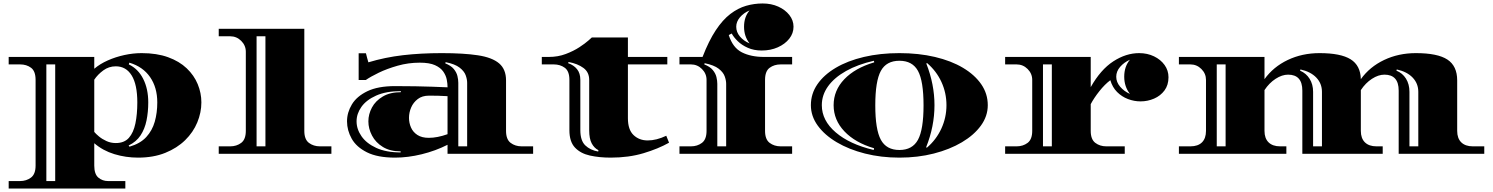

<svg xmlns="http://www.w3.org/2000/svg" viewBox="-20 -886 8600 1106"><path d="M30 200V157H95Q132 157 158.5 137Q185 117 185 68V-426Q185 -476 159 -495.5Q133 -515 96 -515H30V-558H523V-490Q556 -518 601 -538Q646 -558 696.5 -569Q747 -580 796 -580Q883 -580 948 -556.5Q1013 -533 1055.5 -492.5Q1098 -452 1119 -401Q1140 -350 1140 -296Q1140 -238 1116.5 -181Q1093 -124 1046.5 -78.5Q1000 -33 932 -5.5Q864 22 775 22Q705 22 639 2Q573 -18 523 -61V68Q523 117 546.5 137Q570 157 603 157H702V200ZM726 -41Q788 -59 822.5 -96.5Q857 -134 871.5 -185Q886 -236 886 -296Q886 -382 844.5 -442Q803 -502 725 -525L722 -515Q776 -489 805 -431.5Q834 -374 834 -296Q834 -241 824 -192Q814 -143 789.5 -106Q765 -69 721 -48ZM247 157H298V-515H247ZM647 -62Q696 -62 722.5 -92Q749 -122 760 -175Q771 -228 771 -296Q771 -399 738.5 -451.5Q706 -504 647 -504Q607 -504 575 -480.5Q543 -457 523 -427V-126Q532 -115 550 -100Q568 -85 593 -73.5Q618 -62 647 -62Z M1240 0V-43H1306Q1343 -43 1369.5 -63Q1396 -83 1396 -132V-588Q1396 -624 1369.5 -650.5Q1343 -677 1306 -677H1240V-720H1733V-132Q1733 -83 1759.5 -63Q1786 -43 1823 -43H1889V0ZM1458 -43H1509V-677H1458Z M2256 22Q2155 22 2094 -8.5Q2033 -39 2006 -87Q1979 -135 1979 -187Q1979 -238 2007 -284.5Q2035 -331 2096 -360.5Q2157 -390 2256 -390Q2322 -390 2373.5 -389Q2425 -388 2469.5 -386.5Q2514 -385 2558 -383V-386Q2558 -404 2553.5 -427.5Q2549 -451 2533.5 -473.5Q2518 -496 2486 -510.5Q2454 -525 2398 -525Q2332 -525 2270.5 -507.5Q2209 -490 2161.5 -467Q2114 -444 2087 -425H2046V-579H2088Q2090 -571 2094.5 -553.5Q2099 -536 2102 -527Q2198 -556 2301 -568Q2404 -580 2525 -580Q2651 -580 2733 -567.5Q2815 -555 2855 -521Q2895 -487 2895 -423V-132Q2895 -83 2921.5 -63Q2948 -43 2985 -43H3051V0H2558V-52Q2489 -17 2409.5 2.5Q2330 22 2256 22ZM2620 -43H2671V-409Q2671 -429 2662.5 -452.5Q2654 -476 2627.5 -496.5Q2601 -517 2547 -528L2545 -521Q2578 -508 2594 -488.5Q2610 -469 2615 -448Q2620 -427 2620 -409ZM2288 -8V-14Q2227 -14 2185.5 -39.5Q2144 -65 2123 -105Q2102 -145 2102 -187Q2102 -228 2122.5 -266.5Q2143 -305 2185 -330Q2227 -355 2289 -355V-361Q2204 -361 2147 -335.5Q2090 -310 2062 -270.5Q2034 -231 2034 -187Q2034 -142 2062.5 -101Q2091 -60 2147.5 -34Q2204 -8 2288 -8ZM2336 -207Q2336 -178 2347.5 -151.5Q2359 -125 2384.5 -108.5Q2410 -92 2450 -92Q2499 -92 2558 -113V-332Q2530 -334 2503 -334.5Q2476 -335 2451 -335Q2412 -335 2386.5 -315.5Q2361 -296 2348.5 -267Q2336 -238 2336 -207Z M3498 22Q3432 22 3378 10Q3324 -2 3292 -36Q3260 -70 3260 -136V-426Q3260 -476 3233.5 -495.5Q3207 -515 3170 -515H3101V-558H3141Q3194 -558 3239 -575Q3284 -592 3317.5 -614Q3351 -636 3370 -653Q3389 -670 3389 -670H3597V-558H3824V-515H3597V-205Q3597 -139 3629.5 -108Q3662 -77 3711 -77Q3761 -77 3818 -104L3834 -64Q3772 -29 3687 -3.5Q3602 22 3498 22ZM3253 -522Q3285 -511 3304 -487.5Q3323 -464 3323 -426V-136Q3323 -76 3351.5 -48.5Q3380 -21 3426 -13L3427 -21Q3403 -33 3388.5 -60Q3374 -87 3374 -136V-426Q3374 -470 3341 -494.5Q3308 -519 3255 -529Z M3894 0V-43H3960Q3997 -43 4023.5 -63Q4050 -83 4050 -132V-426Q4050 -462 4023.5 -488.5Q3997 -515 3960 -515H3894V-558H4027Q4063 -651 4103 -711.5Q4143 -772 4187 -805.5Q4231 -839 4277.5 -852.5Q4324 -866 4373 -866Q4423 -866 4463 -848Q4503 -830 4527 -799.5Q4551 -769 4551 -732Q4551 -694 4526.5 -663Q4502 -632 4460.5 -613.5Q4419 -595 4368 -595Q4323 -595 4288 -610.5Q4253 -626 4229.5 -649Q4206 -672 4195 -693L4178 -684Q4201 -611 4253.5 -584.5Q4306 -558 4381 -558H4543V-515H4477Q4440 -515 4413.5 -495.5Q4387 -476 4387 -426V-132Q4387 -83 4413.5 -63Q4440 -43 4477 -43H4543V0ZM4298 -636Q4266 -676 4266 -732Q4266 -789 4298 -826Q4264 -812 4242.5 -786.5Q4221 -761 4221 -732Q4221 -701 4242.5 -675.5Q4264 -650 4298 -636ZM4112 -43H4163V-403Q4163 -423 4154.5 -446.5Q4146 -470 4119.5 -490.5Q4093 -511 4039 -522L4037 -515Q4070 -502 4086 -482.5Q4102 -463 4107 -442Q4112 -421 4112 -403Z M5161 22Q5055 22 4962.5 -1.5Q4870 -25 4800 -66.5Q4730 -108 4690.5 -162.5Q4651 -217 4651 -280Q4651 -346 4688.5 -400.5Q4726 -455 4794.5 -495.5Q4863 -536 4956.5 -558Q5050 -580 5161 -580Q5272 -580 5365.5 -558Q5459 -536 5527 -495.5Q5595 -455 5632.5 -400.5Q5670 -346 5670 -280Q5670 -217 5630.5 -162.5Q5591 -108 5521 -66.5Q5451 -25 5359 -1.5Q5267 22 5161 22ZM5013 -22 5015 -32Q4906 -64 4844 -129.5Q4782 -195 4782 -280Q4782 -365 4843.5 -429.5Q4905 -494 5016 -527L5014 -536Q4921 -515 4853.5 -477Q4786 -439 4750 -389Q4714 -339 4714 -280Q4714 -192 4794 -123.5Q4874 -55 5013 -22ZM5161 -22Q5236 -22 5268 -81Q5300 -140 5300 -279Q5300 -419 5268 -477.5Q5236 -536 5161 -536Q5086 -536 5054 -477.5Q5022 -419 5022 -279Q5022 -140 5054 -81Q5086 -22 5161 -22ZM5319 -35Q5373 -81 5402.5 -145Q5432 -209 5432 -280Q5432 -351 5403 -414Q5374 -477 5320 -523L5316 -520Q5363 -400 5363 -280Q5363 -158 5315 -38Z M5770 0V-43H5836Q5873 -43 5899.5 -63Q5926 -83 5926 -132V-426Q5926 -462 5899.5 -488.5Q5873 -515 5836 -515H5770V-558H6263V-384Q6320 -485 6393 -532.5Q6466 -580 6542 -580Q6589 -580 6627.5 -561.5Q6666 -543 6688.5 -511.5Q6711 -480 6711 -441Q6711 -396 6688 -365Q6665 -334 6628 -318Q6591 -302 6550 -302Q6513 -302 6477.5 -315.5Q6442 -329 6415 -356Q6388 -383 6376 -424Q6344 -400 6313 -361Q6282 -322 6263 -286V-132Q6263 -83 6289.5 -63Q6316 -43 6353 -43H6459V0ZM6489 -345Q6456 -387 6456 -444Q6456 -503 6489 -542Q6455 -527 6432.5 -501Q6410 -475 6410 -444Q6410 -413 6432.5 -386.5Q6455 -360 6489 -345ZM5988 -43H6039V-515H5988Z M6771 0V-43H6837Q6881 -43 6904 -66Q6927 -89 6927 -132V-426Q6927 -462 6900.5 -488.5Q6874 -515 6837 -515H6771V-558H7264V-430Q7315 -501 7398 -540.5Q7481 -580 7581 -580Q7703 -580 7760 -544.5Q7817 -509 7819 -430Q7870 -501 7953 -540.5Q8036 -580 8136 -580Q8261 -580 8317.5 -543Q8374 -506 8374 -423V-132Q8374 -89 8397.5 -66Q8421 -43 8464 -43H8530V0H8037V-364Q8037 -456 7955 -456Q7920 -456 7883 -432Q7846 -408 7819 -367V-132Q7819 -89 7842.5 -66Q7866 -43 7909 -43H7945V0H7482V-364Q7482 -456 7400 -456Q7365 -456 7328 -432Q7291 -408 7264 -367V-132Q7264 -89 7287.5 -66Q7311 -43 7354 -43H7390V0ZM6989 -43H7040V-515H6989ZM7544 -43H7595V-357Q7595 -405 7562.5 -439Q7530 -473 7471 -486L7469 -479Q7504 -464 7524 -432Q7544 -400 7544 -357ZM8099 -43H8150V-357Q8150 -405 8117.5 -439Q8085 -473 8026 -486L8024 -479Q8059 -465 8079 -433Q8099 -401 8099 -357Z"/></svg>

Font: Diplomata
Style: Regular
Weight: 400
Designer: Eduardo Rodriguez Tunni
Foundry: Eduardo Rodriguez Tunni
Version: Version 1.002; ttfautohint (v1.8.4.7-5d5b);gftools[0.9.23]